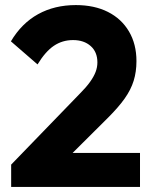

<svg xmlns="http://www.w3.org/2000/svg" viewBox="-20 -737 604 757"><path d="M24 -88 295 -368Q320 -393 335 -414Q350 -435 357 -453.5Q364 -472 364 -491Q364 -532 337.5 -555.5Q311 -579 268 -579Q226 -579 192.5 -556.5Q159 -534 128 -483L23 -574Q65 -645 130 -681Q195 -717 279 -717Q352 -717 405.5 -690Q459 -663 488.5 -613Q518 -563 518 -496Q518 -454 507 -418.5Q496 -383 471.5 -348.5Q447 -314 406 -273L218 -86ZM24 0V-88L157 -134H532V0Z"/></svg>

Font: Outfit
Style: Bold
Weight: 700
Designer: Rodrigo Fuenzalida
Foundry: fragTYPE
Version: Version 1.100;gftools[0.9.27]